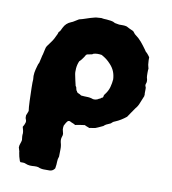

<svg xmlns="http://www.w3.org/2000/svg" viewBox="-73 -550 664 741"><g transform="rotate(10 259.5 -179.0)"><path d="M481 -223Q480 -222 480.5 -220Q481 -218 480 -217Q477 -210 474.5 -203.5Q472 -197 469 -190Q464 -176 455 -166Q448 -156 441.5 -146.5Q435 -137 429 -128Q419 -120 408.5 -113.5Q398 -107 386 -102Q380 -100 377 -97Q372 -91 365 -89Q360 -87 355 -84.5Q350 -82 345 -77Q335 -73 325.5 -68Q316 -63 305 -62Q302 -62 299.5 -61.5Q297 -61 293 -60Q289 -62 284 -63.5Q279 -65 274 -68Q265 -67 256 -65.5Q247 -64 237 -62Q233 -64 229.5 -66Q226 -68 222 -69Q218 -71 215 -72.5Q212 -74 207 -72Q203 -68 200 -63Q197 -58 194 -52Q193 -48 193 -44Q193 -40 193 -37L197 -20Q197 -13 195 -9Q191 2 194 14Q198 27 197.5 41Q197 55 197 69Q193 79 193 90Q193 101 191 112Q191 115 190 117Q182 128 170 128Q159 128 147.5 128Q136 128 125 123Q122 122 118 122Q114 122 110 122Q101 123 92 122.5Q83 122 74 118Q70 116 64.5 116Q59 116 54 116Q53 114 52 113.5Q51 113 51 112Q48 104 46 96Q44 88 43 81Q43 76 41 71Q39 66 38 61Q38 53 41 45.5Q44 38 45 31Q44 24 43.5 17.5Q43 11 44 5Q44 -1 42.5 -7Q41 -13 39 -20Q41 -23 43.5 -28Q46 -33 47 -37Q49 -44 46 -50Q43 -56 44 -66Q46 -70 47.5 -74.5Q49 -79 51 -84Q49 -96 48 -122.5Q47 -149 46.5 -174Q46 -199 47 -207Q45 -221 47 -233.5Q49 -246 53 -259Q54 -264 55.5 -267.5Q57 -271 59 -275Q61 -282 63.5 -294.5Q66 -307 67 -308Q71 -324 72 -330.5Q73 -337 76.5 -342.5Q80 -348 90 -361Q100 -374 108 -393Q108 -393 109.5 -396Q111 -399 112 -404Q114 -406 115 -407Q116 -408 117 -409L124 -423Q133 -442 153 -450Q159 -452 165.5 -456.5Q172 -461 181 -466Q194 -469 208 -474Q222 -479 238 -483Q244 -485 251 -485Q258 -485 265 -486Q270 -485 275 -484.5Q280 -484 286 -484Q295 -483 303.5 -482Q312 -481 320 -476Q324 -475 328.5 -474.5Q333 -474 337 -473Q344 -473 352 -473Q360 -473 367 -471Q370 -469 380.5 -464Q391 -459 392 -459Q396 -457 397 -455Q399 -453 401 -450Q403 -447 406 -445Q420 -435 430.5 -422.5Q441 -410 451 -396Q456 -387 462 -383Q465 -380 467.5 -376.5Q470 -373 473 -369Q473 -363 473 -356.5Q473 -350 474 -344Q474 -340 475.5 -335Q477 -330 478 -325Q477 -322 477 -308.5Q477 -295 478 -290Q483 -276 478 -265Q476 -259 480 -253Q481 -249 480.5 -238Q480 -227 481 -223ZM351 -261Q350 -278 344.5 -291.5Q339 -305 328 -317Q319 -327 310.5 -333.5Q302 -340 291 -346Q273 -349 259 -345Q255 -341 244.5 -340Q234 -339 231 -335Q227 -327 219.5 -317.5Q212 -308 210 -307Q204 -294 202.5 -278Q201 -262 204 -250Q206 -240 208 -231Q210 -222 212 -214Q212 -211 214 -209Q216 -208 217 -201Q218 -194 221 -192Q223 -186 228 -184.5Q233 -183 240 -178Q243 -178 246 -177.5Q249 -177 253 -177Q261 -177 268 -176.5Q275 -176 282 -174Q292 -169 306 -175Q308 -177 312.5 -178.5Q317 -180 319 -183Q325 -184 325.5 -189.5Q326 -195 328 -197Q341 -213 345.5 -229.5Q350 -246 351 -261Z"/></g></svg>

Font: Darumadrop One
Style: Regular
Weight: 400
Version: Version 1.000